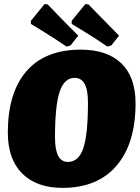

<svg xmlns="http://www.w3.org/2000/svg" viewBox="-20 -900 678 932"><path d="M18 -256Q18 -450 108.5 -554.5Q199 -659 372 -659Q500 -659 569 -592.5Q638 -526 638 -398Q638 -204 546 -96Q454 12 283 12Q158 12 88 -57.5Q18 -127 18 -256ZM407 -402Q407 -463 391 -492.5Q375 -522 342 -522Q292 -522 269.5 -454.5Q247 -387 247 -234Q247 -173 262.5 -143.5Q278 -114 310 -114Q362 -114 384.5 -181Q407 -248 407 -402ZM130 -784V-799L196 -880L211 -879Q224 -866 268 -820Q312 -774 360 -727L322 -679L303 -674Q250 -710 197.5 -742.5Q145 -775 130 -784ZM328 -784V-799L394 -880L409 -879Q422 -866 466.5 -820Q511 -774 558 -727L520 -679L501 -674Q449 -710 396 -742.5Q343 -775 328 -784Z"/></svg>

Font: Alegreya Black
Style: Italic
Weight: 900
Italic angle: -7°
Designer: Juan Pablo del Peral
Foundry: Huerta Tipografica
Version: Version 2.007; ttfautohint (v1.6)